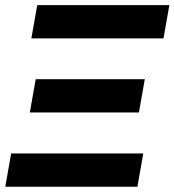

<svg xmlns="http://www.w3.org/2000/svg" viewBox="-25 -713 666 733"><path d="M-4.9 0H499.5L522 -127H17.6ZM94.7 -566.4H599.1L621.6 -693.4H117.2ZM88.9 -283.7H505.4L527.8 -410.6H111.3Z"/></svg>

Font: Cascadia Mono NF
Style: Bold Italic
Weight: 700
Italic angle: -10°
Monospace: yes
Designer: Aaron Bell
Foundry: Saja Typeworks
Version: Version 2404.023